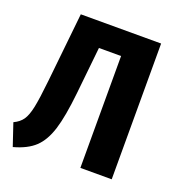

<svg xmlns="http://www.w3.org/2000/svg" viewBox="-129 -798 850 921"><g transform="rotate(20 296.0 -338.0)"><path d="M537 -693V0H377V-571H264L239 -331Q226 -208 205 -141Q184 -74 146 -38Q108 -2 38 17L0 -96Q30 -110 45.5 -132.5Q61 -155 70.5 -200Q80 -245 90 -340L127 -693Z"/></g></svg>

Font: Fira Sans Condensed
Style: Bold
Weight: 700
Width: 3
Designer: bBox Type GmbH & Carrois Corporate GbR & Edenspiekermann AG
Foundry: bBox Type GmbH & Carrois Corporate GbR & Edenspiekermann AG
Version: Version 4.301